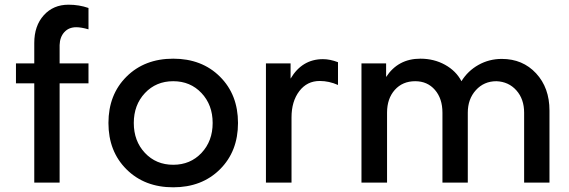

<svg xmlns="http://www.w3.org/2000/svg" viewBox="-20 -778 2423 818"><path d="M357 -744V-653Q326 -662 305 -662Q273 -662 254 -641Q235 -620 234 -586V-508H357V-423H234V0H126V-423H48V-508H126V-595Q126 -668 166.5 -713Q207 -758 272 -758Q317 -758 357 -744Z M994 -254Q994 -133 917 -56.5Q840 20 718 20Q596 20 519 -56.5Q442 -133 442 -254Q442 -375 519 -451.5Q596 -528 718 -528Q840 -528 917 -451.5Q994 -375 994 -254ZM886 -254Q886 -331 838.5 -381.5Q791 -432 718 -432Q645 -432 597.5 -381.5Q550 -331 550 -254Q550 -177 597.5 -126.5Q645 -76 718 -76Q791 -76 838.5 -126.5Q886 -177 886 -254Z M1356 -526Q1386 -526 1420 -513V-416Q1382 -433 1342 -433Q1288 -433 1255 -389.5Q1222 -346 1222 -278V0H1113V-508H1218V-443Q1267 -526 1356 -526Z M1520 0V-508H1625V-450Q1676 -528 1771 -528Q1829 -528 1876 -502Q1923 -476 1946 -432Q1973 -476 2018.5 -501.5Q2064 -527 2118 -527Q2207 -527 2264 -465.5Q2321 -404 2321 -307V0H2213V-298Q2213 -356 2180 -393Q2147 -430 2095 -432Q2042 -432 2007.5 -394Q1973 -356 1973 -298V0H1865V-298Q1865 -358 1833 -395Q1801 -432 1749 -432Q1695 -432 1662 -395Q1629 -358 1629 -298V0Z"/></svg>

Font: Metropolitano Medium
Style: Regular
Weight: 500
Designer: Fonts by Alex Slobzheninov & Chris M. Simpson / Changes by Cristiano Sobral
Foundry: Fonts by Alex Slobzheninov & Chris M. Simpson / Changes by Cristiano Sobral
Version: Version 1.00;August 30, 2020;FontCreator 13.0.0.2681 64-bit